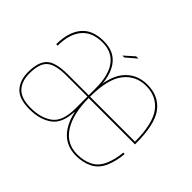

<svg xmlns="http://www.w3.org/2000/svg" viewBox="-140 -905 1144 1144"><g transform="rotate(45 432.5 -332.5)"><path d="M409 -173V-369Q409 -477.5 365.5 -537.2Q322 -597 234 -597Q138 -597 92 -540.2Q46 -483.5 46 -383H58Q58 -479 102 -532.5Q146 -586 234 -586Q314 -586 356 -529.5Q398 -473 398 -364V-187.5L398.5 -175ZM207 4Q297 4 352.8 -38.5Q408.5 -81 408.5 -193.5H398Q398 -85.5 345 -46.2Q292 -7 207 -7Q126.5 -7 91.2 -44.2Q56 -81.5 56 -147Q56 -231.5 92.8 -262.8Q129.5 -294 223 -294Q294.5 -294 402 -294V-305Q300.5 -305 224.5 -305Q118 -305 81.2 -268Q44.5 -231 44.5 -147Q44.5 -78 81.8 -37Q119 4 207 4ZM599.5 4V-7Q508 -7 459 -83Q409.5 -158.5 409.5 -299Q409.5 -453.5 462 -520Q514.5 -586.5 600.5 -586.5Q689 -586.5 738.5 -521Q787.5 -456.5 788.5 -304.5H404.5V-293H800Q800 -298 800 -301.5Q800 -461 748.5 -529.5Q696.5 -597.5 600.5 -597.5Q507.5 -597.5 453 -528Q398 -458.5 398 -299Q398 -153.5 450 -74.5Q501.5 4 599.5 4ZM599.5 -7V4Q656.5 4 701.5 -18.5Q746.5 -41 769.5 -93Q792 -144.5 797 -209H785.5Q780.5 -149.5 759 -99Q737 -48.5 694 -27.5Q651 -7 599.5 -7ZM372.5 -614H388.5L453 -669H434Z"/></g></svg>

Font: Anybody Thin Thin
Style: Regular
Weight: 250
Version: Version 1.113;gftools[0.9.25]